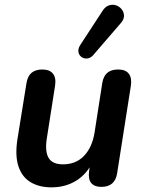

<svg xmlns="http://www.w3.org/2000/svg" viewBox="-20 -796 619 826"><path d="M201 10Q149 10 112 -12Q75 -34 59.5 -80Q44 -126 55 -197L94 -439Q99 -469 116 -483Q133 -497 162 -497Q193 -497 207.5 -479.5Q222 -462 217 -428L181 -198Q173 -143 189.5 -116Q206 -89 251 -89Q307 -89 342 -126Q377 -163 387 -227L420 -439Q425 -469 442 -483Q459 -497 488 -497Q520 -497 534 -479Q548 -461 543 -427L484 -51Q475 8 416 8Q387 8 373 -8Q359 -24 363 -57L373 -129L380 -102Q354 -47 307.5 -18.5Q261 10 201 10ZM382 -560Q370 -546 356 -544.5Q342 -543 331 -550.5Q320 -558 317.5 -572Q315 -586 325 -602L421 -749Q433 -768 449 -773Q465 -778 479.5 -773Q494 -768 503.5 -756Q513 -744 513.5 -728.5Q514 -713 500 -697Z"/></svg>

Font: Nunito ExtraLight
Style: Bold Italic
Weight: 700
Italic angle: -9°
Version: Version 3.602